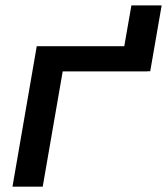

<svg xmlns="http://www.w3.org/2000/svg" viewBox="-20 -702 628 722"><path d="M544.9 -434.1H533.2V-433.6H215.8L140.6 0H26.9L118.2 -528.3H447.3L474.1 -681.6H587.9Z"/></svg>

Font: Roboto Mono Medium
Style: Italic
Weight: 500
Designer: Google
Version: Version 2.000985; 2015; ttfautohint (v1.3)